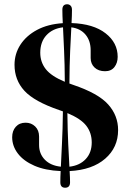

<svg xmlns="http://www.w3.org/2000/svg" viewBox="-20 -804 610 899"><path d="M308 49.5Q308 75 285 75Q262.5 75 262.5 49.5Q262.5 38 262.8 25Q263 12 264 -3Q192 -6 141.2 -28Q90.5 -50 63.8 -85Q37 -120 37 -161.5Q37 -191.5 54 -210.5Q71 -229.5 100 -229.5Q126.5 -229.5 144.8 -211.8Q163 -194 163 -164.5V-125Q163 -84 190 -56.2Q217 -28.5 265 -23.5Q267 -69 270.2 -132.5Q273.5 -196 274.5 -282.5Q266 -285.5 257.5 -288.5Q140.5 -328.5 94.2 -379Q48 -429.5 48 -500.5Q48 -552 75.5 -594.5Q103 -637 153.5 -664Q204 -691 274 -695.5Q273 -714 272.5 -729.5Q272 -745 272 -758.5Q272 -784 294.5 -784Q304 -784 310.5 -777.5Q317 -771 317 -758Q317 -746 316.5 -730.5Q316 -715 315 -696Q417.5 -692.5 474.2 -648.2Q531 -604 531 -538Q531 -509.5 515.8 -490Q500.5 -470.5 472 -470.5Q441 -470.5 422.8 -487.8Q404.5 -505 404.5 -532.5V-568.5Q404.5 -613 380.5 -641.8Q356.5 -670.5 314 -676Q311.5 -630 308.5 -565.2Q305.5 -500.5 305 -413Q313.5 -409.5 323 -406.5Q440 -367 486.5 -315Q533 -263 533 -195Q533 -113.5 472.5 -61Q412 -8.5 306 -3Q307 12.5 307.5 25.8Q308 39 308 49.5ZM168.5 -557Q168.5 -513.5 194.2 -480.5Q220 -447.5 283.5 -421Q283 -505.5 280 -568Q277 -630.5 275 -676Q226.5 -670.5 197.5 -639.2Q168.5 -608 168.5 -557ZM409.5 -137Q409.5 -182 384.2 -215Q359 -248 295.5 -274.5Q296.5 -191 299.5 -129.2Q302.5 -67.5 305 -23.5Q353 -29 381.2 -59Q409.5 -89 409.5 -137Z"/></svg>

Font: Fraunces 72pt S000 SemiBold
Style: Regular
Weight: 600
Version: Version 1.000; ttfautohint (v1.8.3)